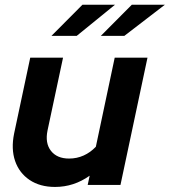

<svg xmlns="http://www.w3.org/2000/svg" viewBox="-20 -757 695 786"><path d="M205.4 8.3Q143.6 8.3 101.1 -20.3Q58.7 -48.9 41.8 -98Q25 -147.2 37.7 -210L103.8 -521H238.1L174.6 -223Q163.9 -171.2 188.5 -139.6Q213.1 -107.9 262.8 -107.9Q294.7 -107.9 322.4 -120.4Q350.1 -132.8 372.4 -156.3L449.6 -521H583.8L473.2 0H339L347.1 -37.8Q282.3 8.3 205.4 8.3ZM317.4 -737.5H450.6L294.1 -610.2H190.7ZM519.5 -737.5H654.8L489.1 -610.2H392.8Z"/></svg>

Font: Red Hat Display
Style: Italic
Weight: 300
Italic angle: -12°
Designer: Pentagram, MCKL
Foundry: Pentagram, MCKL
Version: Version 1.023